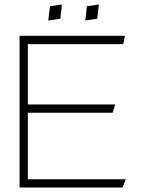

<svg xmlns="http://www.w3.org/2000/svg" viewBox="-20 -842 641 862"><path d="M257.8 -821.8 204.1 -814 196.8 -750 251 -757.8ZM423.8 -821.8 370.1 -814 362.8 -750 417 -757.8ZM105 -37.1V-335.9H485.8L497.1 -373H105V-644H533.2L541 -681.2H67.9V0H529.8L544.9 -37.1Z"/></svg>

Font: Comic Neue Angular Light
Style: Regular
Weight: 300
Designer: Craig Rozynski
Foundry: Craig Rozynski
Version: Version 2.003